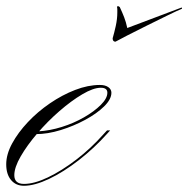

<svg xmlns="http://www.w3.org/2000/svg" viewBox="-67 -588 605 617"><path d="M10 3Q43 3 87 -18Q131 -39 178 -75Q225 -111 265 -156L277 -169H287L278 -159Q236 -112 186.5 -73.5Q137 -35 90.5 -13Q44 9 10 9Q-16 9 -31.5 -9.5Q-47 -28 -47 -60Q-47 -92 -28 -127Q-9 -162 22.5 -195.5Q54 -229 93.5 -256Q133 -283 174.5 -299Q216 -315 254 -315Q271 -315 281 -308Q291 -301 291 -290Q291 -269 267.5 -246Q244 -223 207 -203Q170 -183 128 -170Q86 -157 48 -157L57 -166Q93 -168 131.5 -180Q170 -192 203 -211Q236 -230 257 -251Q278 -272 278 -290Q278 -306 257 -306Q233 -306 197.5 -285Q162 -264 124 -231Q86 -198 53 -159.5Q20 -121 -0.5 -85.5Q-21 -50 -21 -25Q-21 3 10 3ZM517 -564 518 -560Q503 -554 471.5 -538.5Q440 -523 404.5 -505.5Q369 -488 341 -473.5Q313 -459 304 -454Q295 -454 295 -465Q300 -482 305 -504.5Q310 -527 310 -548Q310 -553 310 -557.5Q310 -562 309 -566Q309 -568 313 -568Q315 -568 318 -565Q326 -548 332 -532.5Q338 -517 342 -498Z"/></svg>

Font: Ballet
Style: Regular
Weight: 400
Designer: Maximiliano R. Sproviero
Foundry: Omnibus-Type
Version: Version 1.100